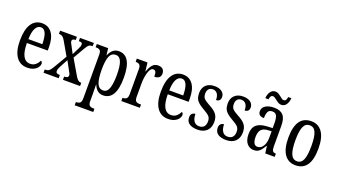

<svg xmlns="http://www.w3.org/2000/svg" viewBox="-75 -1386 3998 2276"><g transform="rotate(20 1924.0 -247.5)"><path d="M42 -264Q42 -403 89 -474.5Q136 -546 223 -546Q303 -546 348 -483.5Q393 -421 393 -304V-264H130Q131 -45 249 -45Q288 -45 315 -67Q342 -89 358 -124Q378 -115 378 -91Q378 -69 361.5 -45.5Q345 -22 312 -6Q279 10 231 10Q140 10 91 -61.5Q42 -133 42 -264ZM307 -313Q305 -496 225 -496Q181 -496 157 -449Q133 -402 131 -313Z M436 -41H443Q472 -41 489 -53.5Q506 -66 529 -105L627 -272L529 -442Q513 -470 497 -482.5Q481 -495 461 -495H450V-536H662V-495H660Q636 -495 626.5 -487.5Q617 -480 617 -466Q617 -456 621 -447Q625 -438 635 -420L685 -325L726 -408Q737 -429 741.5 -442Q746 -455 746 -467Q746 -484 735.5 -489.5Q725 -495 705 -495H701V-536H876V-495H869Q845 -495 829 -483Q813 -471 790 -431L709 -290L824 -94Q855 -41 887 -41H897V0H681V-41H685Q733 -41 733 -74Q733 -85 727.5 -96.5Q722 -108 702 -143L651 -237L597 -136Q595 -132 588.5 -118.5Q582 -105 579 -94Q576 -83 576 -73Q576 -56 587.5 -48.5Q599 -41 625 -41H627V0H436Z M915 195H921Q950 195 966.5 180.5Q983 166 983 123V-427Q983 -468 967.5 -481.5Q952 -495 923 -495H913V-536H1056L1066 -451H1069Q1108 -546 1190 -546Q1351 -546 1351 -269Q1351 11 1188 11Q1108 11 1072 -81H1069Q1071 -23 1071 33V128Q1071 168 1087.5 181.5Q1104 195 1132 195H1149V236H915ZM1262 -273Q1262 -383 1240.5 -437.5Q1219 -492 1171 -492Q1115 -492 1093 -437Q1071 -382 1071 -272Q1071 -157 1093 -100.5Q1115 -44 1171 -44Q1219 -44 1240.5 -102Q1262 -160 1262 -273Z M1417 -41H1420Q1451 -41 1467 -55.5Q1483 -70 1483 -113V-427Q1483 -468 1467 -481.5Q1451 -495 1421 -495H1418V-536H1552L1565 -428H1568Q1587 -484 1614 -515Q1641 -546 1686 -546Q1725 -546 1745 -526Q1765 -506 1765 -471Q1765 -440 1745.5 -422.5Q1726 -405 1686 -405Q1686 -447 1677 -465Q1668 -483 1645 -483Q1611 -483 1591 -419Q1571 -355 1571 -276V-108Q1571 -68 1586.5 -54.5Q1602 -41 1632 -41H1651V0H1417Z M1819 -264Q1819 -403 1866 -474.5Q1913 -546 2000 -546Q2080 -546 2125 -483.5Q2170 -421 2170 -304V-264H1907Q1908 -45 2026 -45Q2065 -45 2092 -67Q2119 -89 2135 -124Q2155 -115 2155 -91Q2155 -69 2138.5 -45.5Q2122 -22 2089 -6Q2056 10 2008 10Q1917 10 1868 -61.5Q1819 -133 1819 -264ZM2084 -313Q2082 -496 2002 -496Q1958 -496 1934 -449Q1910 -402 1908 -313Z M2238 -94Q2238 -126 2254.5 -141.5Q2271 -157 2295 -157Q2295 -101 2317.5 -67.5Q2340 -34 2383 -34Q2424 -34 2445 -57.5Q2466 -81 2466 -125Q2466 -161 2447.5 -184Q2429 -207 2378 -235Q2330 -262 2303 -284.5Q2276 -307 2263.5 -335Q2251 -363 2251 -405Q2251 -471 2290.5 -508Q2330 -545 2397 -545Q2458 -545 2491 -518.5Q2524 -492 2524 -452Q2524 -425 2509.5 -410Q2495 -395 2468 -395Q2468 -447 2447.5 -474.5Q2427 -502 2390 -502Q2357 -502 2339 -480.5Q2321 -459 2321 -423Q2321 -384 2341 -362Q2361 -340 2417 -310Q2481 -277 2509.5 -240Q2538 -203 2538 -143Q2538 -72 2496.5 -31Q2455 10 2381 10Q2313 10 2275.5 -16Q2238 -42 2238 -94Z M2599 -94Q2599 -126 2615.5 -141.5Q2632 -157 2656 -157Q2656 -101 2678.5 -67.5Q2701 -34 2744 -34Q2785 -34 2806 -57.5Q2827 -81 2827 -125Q2827 -161 2808.5 -184Q2790 -207 2739 -235Q2691 -262 2664 -284.5Q2637 -307 2624.5 -335Q2612 -363 2612 -405Q2612 -471 2651.5 -508Q2691 -545 2758 -545Q2819 -545 2852 -518.5Q2885 -492 2885 -452Q2885 -425 2870.5 -410Q2856 -395 2829 -395Q2829 -447 2808.5 -474.5Q2788 -502 2751 -502Q2718 -502 2700 -480.5Q2682 -459 2682 -423Q2682 -384 2702 -362Q2722 -340 2778 -310Q2842 -277 2870.5 -240Q2899 -203 2899 -143Q2899 -72 2857.5 -31Q2816 10 2742 10Q2674 10 2636.5 -16Q2599 -42 2599 -94Z M2968 -150Q2968 -229 3012 -267Q3056 -305 3148 -309L3213 -312V-373Q3213 -436 3198.5 -466.5Q3184 -497 3143 -497Q3104 -497 3089.5 -469.5Q3075 -442 3075 -388Q3001 -388 3001 -450Q3001 -495 3041.5 -520.5Q3082 -546 3150 -546Q3226 -546 3263 -505.5Q3300 -465 3300 -372V-113Q3300 -72 3311 -56.5Q3322 -41 3349 -41H3352V0H3233L3221 -88H3215Q3194 -52 3179 -33Q3164 -14 3142.5 -2Q3121 10 3089 10Q3036 10 3002 -31Q2968 -72 2968 -150ZM3214 -191V-273L3168 -270Q3108 -266 3083 -235.5Q3058 -205 3058 -144Q3058 -96 3072.5 -69Q3087 -42 3117 -42Q3161 -42 3187.5 -84Q3214 -126 3214 -191ZM3138 -642Q3121 -656 3110 -662.5Q3099 -669 3088 -669Q3070 -669 3061 -654Q3052 -639 3050 -616H3009Q3012 -664 3035 -697.5Q3058 -731 3098 -731Q3118 -731 3134 -722Q3150 -713 3172 -695Q3189 -681 3199.5 -674.5Q3210 -668 3221 -668Q3254 -668 3260 -721H3300Q3297 -673 3274.5 -639.5Q3252 -606 3213 -606Q3193 -606 3176 -615.5Q3159 -625 3138 -642Z M3426 -269Q3426 -546 3618 -546Q3707 -546 3756.5 -476Q3806 -406 3806 -269Q3806 10 3615 10Q3525 10 3475.5 -60.5Q3426 -131 3426 -269ZM3717 -269Q3717 -384 3694 -439Q3671 -494 3616 -494Q3562 -494 3538.5 -439Q3515 -384 3515 -269Q3515 -153 3539 -97Q3563 -41 3617 -41Q3671 -41 3694 -97Q3717 -153 3717 -269Z"/></g></svg>

Font: Noto Serif Cond
Style: Regular
Weight: 400
Width: 3
Designer: Monotype Design Team
Foundry: Monotype Imaging Inc.
Version: Version 1.001